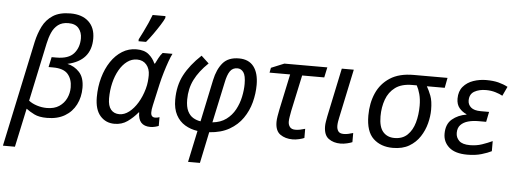

<svg xmlns="http://www.w3.org/2000/svg" viewBox="-83 -984 3754 1402"><g transform="rotate(5 1793.5 -283.0)"><path d="M-23 240 142 -535Q156 -598 182 -650Q208 -702 256.5 -733.5Q305 -765 385 -765Q470 -765 518 -720.5Q566 -676 566 -596Q566 -434 394 -396Q446 -385 482.5 -345.5Q519 -306 519 -231Q519 -163 491 -108Q463 -53 409.5 -21.5Q356 10 279 10Q221 10 186 -7.5Q151 -25 126 -44L65 240ZM272 -62Q327 -62 362.5 -86Q398 -110 415.5 -147.5Q433 -185 433 -227Q433 -287 401 -324Q369 -361 291 -361H259L275 -435H310Q399 -435 437.5 -479Q476 -523 476 -590Q476 -634 451.5 -663.5Q427 -693 376 -693Q329 -693 300 -670.5Q271 -648 255 -611.5Q239 -575 230 -532L139 -104Q163 -85 199 -73.5Q235 -62 272 -62Z M774 10Q710 10 669.5 -36Q629 -82 629 -173Q629 -249 648 -316.5Q667 -384 701.5 -435.5Q736 -487 783.5 -516.5Q831 -546 888 -546Q945 -546 977.5 -519Q1010 -492 1026 -454H1031Q1039 -471 1052 -495.5Q1065 -520 1080 -536H1152Q1141 -515 1127.5 -477.5Q1114 -440 1100.5 -395Q1087 -350 1077 -306L1042 -149Q1038 -133 1036.5 -119.5Q1035 -106 1035 -97Q1035 -61 1066 -61Q1082 -61 1098 -67V-3Q1090 1 1072 5.5Q1054 10 1037 10Q947 10 947 -89H944Q910 -48 869 -19Q828 10 774 10ZM804 -63Q840 -63 874.5 -89.5Q909 -116 936.5 -161.5Q964 -207 980 -264Q988 -293 990.5 -318.5Q993 -344 993 -365Q993 -412 967.5 -442Q942 -472 898 -472Q859 -472 826 -447.5Q793 -423 769 -381Q745 -339 732 -285Q719 -231 719 -172Q719 -117 741.5 -90Q764 -63 804 -63ZM897 -606V-620Q910 -645 926.5 -678Q943 -711 958 -745Q973 -779 983 -806H1077V-792Q1069 -773 1047.5 -739Q1026 -705 1000.5 -669Q975 -633 952 -606Z M1334 240 1383 9Q1332 2 1290.5 -23Q1249 -48 1225 -93Q1201 -138 1201 -204Q1201 -308 1242.5 -386.5Q1284 -465 1365 -541L1421 -489Q1354 -425 1321 -359Q1288 -293 1288 -213Q1288 -160 1303.5 -128.5Q1319 -97 1344.5 -82Q1370 -67 1399 -63L1464 -371Q1481 -451 1521 -498Q1561 -545 1639 -545Q1711 -545 1747.5 -497.5Q1784 -450 1784 -364Q1784 -299 1767 -235Q1750 -171 1713 -117.5Q1676 -64 1616 -29.5Q1556 5 1469 11L1421 240ZM1486 -63Q1546 -69 1586.5 -99Q1627 -129 1651 -173.5Q1675 -218 1685.5 -268Q1696 -318 1696 -363Q1696 -424 1678.5 -448Q1661 -472 1634 -472Q1599 -472 1580 -444.5Q1561 -417 1550 -361Z M2080 10Q2026 10 1989 -16Q1952 -42 1952 -107Q1952 -124 1956 -149Q1960 -174 1965 -198L2021 -461H1870L1877 -497L1972 -536H2287L2271 -461H2109L2052 -196Q2048 -173 2044.5 -153Q2041 -133 2041 -117Q2041 -94 2053.5 -78Q2066 -62 2094 -62Q2111 -62 2128 -65.5Q2145 -69 2165 -75V-8Q2153 -2 2127.5 4Q2102 10 2080 10Z M2431 10Q2379 10 2343.5 -16Q2308 -42 2308 -107Q2308 -122 2311 -140.5Q2314 -159 2318 -180L2393 -536H2481L2405 -177Q2402 -164 2399.5 -148Q2397 -132 2397 -118Q2397 -94 2408 -78Q2419 -62 2448 -62Q2465 -62 2481 -65.5Q2497 -69 2517 -75V-8Q2504 -2 2479 4Q2454 10 2431 10Z M2814 8Q2726 8 2671 -43.5Q2616 -95 2616 -212Q2616 -303 2648 -376Q2680 -449 2747 -492.5Q2814 -536 2920 -536H3168L3154 -462H3023Q3040 -433 3054.5 -395Q3069 -357 3069 -293Q3069 -246 3055.5 -193.5Q3042 -141 3012 -95Q2982 -49 2933.5 -20.5Q2885 8 2814 8ZM2820 -65Q2879 -65 2915 -100Q2951 -135 2967 -192Q2983 -249 2983 -316Q2983 -363 2973 -400Q2963 -437 2949 -462H2916Q2838 -462 2792 -428Q2746 -394 2725.5 -337.5Q2705 -281 2705 -214Q2705 -136 2736 -100.5Q2767 -65 2820 -65Z M3360 10Q3271 10 3226.5 -29Q3182 -68 3182 -128Q3182 -199 3225 -235Q3268 -271 3329 -281V-284Q3298 -297 3276 -323Q3254 -349 3254 -392Q3254 -446 3283 -480Q3312 -514 3357.5 -529.5Q3403 -545 3452 -545Q3503 -545 3540.5 -535.5Q3578 -526 3610 -509L3578 -441Q3557 -453 3525 -462.5Q3493 -472 3456 -472Q3406 -472 3371 -452Q3336 -432 3336 -385Q3336 -355 3359 -335Q3382 -315 3431 -315H3492L3477 -241H3420Q3379 -241 3345 -231.5Q3311 -222 3290.5 -200.5Q3270 -179 3270 -142Q3270 -108 3294 -84.5Q3318 -61 3374 -61Q3421 -61 3462 -75Q3503 -89 3537 -105V-31Q3510 -17 3464.5 -3.5Q3419 10 3360 10Z"/></g></svg>

Font: Noto Sans IKEA
Style: Italic
Weight: 400
Italic angle: -12°
Designer: Monotype Design Team
Foundry: Monotype Imaging Inc.
Version: Version 2.001